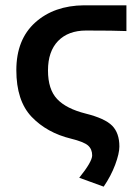

<svg xmlns="http://www.w3.org/2000/svg" viewBox="-20 -511 518 717"><path d="M293.9 -491.2H452.1V-395Q408.2 -397 301.8 -397Q234.9 -397 196.8 -357.9Q159.2 -318.8 159.2 -248Q159.2 -177.2 193.4 -141.1Q227.5 -105 299.8 -86.9Q372.1 -68.8 398.9 -41.5Q425.8 -14.2 425.8 36.1Q425.8 62 410.2 104Q394.5 146 367.2 186L275.9 152.8Q324.2 92.8 324.2 69.3Q324.2 45.9 308.6 32.2Q293 18.6 245.1 6.8Q155.3 -15.1 98.1 -74.7Q41 -134.8 41 -249Q41 -363.3 111.3 -426.8Q181.6 -490.2 293.9 -491.2Z"/></svg>

Font: SourceSansPro-Semibold
Style: Regular
Weight: 600
Designer: Paul D. Hunt
Foundry: Adobe Systems Incorporated
Version: Version 2.020;PS 2.0;hotconv 1.0.86;makeotf.lib2.5.63406